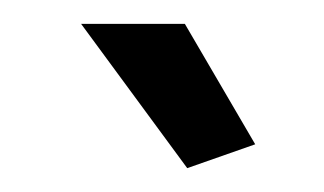

<svg xmlns="http://www.w3.org/2000/svg" viewBox="-20 -750 272 161"><path d="M48 -730H135L194 -629L137 -609Z"/></svg>

Font: PTCRaleway Medium
Style: Regular
Weight: 500
Designer: Matt McInerney, Pablo Impallari, Rodrigo Fuenzalida
Foundry: Matt McInerney, Pablo Impallari, Rodrigo Fuenzalida
Version: Version 3.000g; ttfautohint (v1.5) -l 8 -r 28 -G 28 -x 14 -D